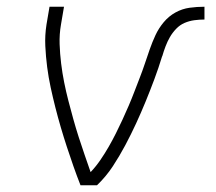

<svg xmlns="http://www.w3.org/2000/svg" viewBox="-20 -550 640 570"><path d="M219 0Q208 -28 198 -56.5Q188 -85 178.5 -114Q169 -143 160.5 -172Q152 -201 144.5 -230.5Q137 -260 130.5 -290Q124 -320 120 -351Q116 -382 114.5 -413.5Q113 -445 118 -477L127 -530H170L161 -477Q156 -448 157 -419Q158 -390 161.5 -361.5Q165 -333 170.5 -305.5Q176 -278 183 -251Q190 -224 197.5 -197Q205 -170 213.5 -143.5Q222 -117 231 -91Q240 -65 249 -39Q265 -56 278 -75Q291 -94 302.5 -114Q314 -134 324 -154Q334 -174 343.5 -194.5Q353 -215 362 -236Q371 -257 379 -278Q387 -299 395 -319.5Q403 -340 410 -361Q417 -382 424.5 -403.5Q432 -425 441.5 -445.5Q451 -466 466 -484Q481 -502 501 -513Q521 -524 543 -527Q565 -530 587 -530V-492Q572 -492 557 -490Q542 -488 528 -482Q514 -476 503 -464.5Q492 -453 484.5 -440Q477 -427 471.5 -412.5Q466 -398 462 -384L461 -382Q451 -349 438.5 -315.5Q426 -282 412.5 -249Q399 -216 384 -183.5Q369 -151 352 -119Q335 -87 315 -56.5Q295 -26 268 0Z"/></svg>

Font: Iosevka Curly XLtExObl
Style: Regular
Weight: 200
Width: 7
Italic angle: -9°
Monospace: yes
Designer: Belleve Invis
Foundry: Belleve Invis
Version: Version 11.0.1; ttfautohint (v1.8.3)